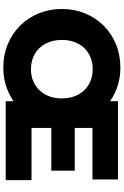

<svg xmlns="http://www.w3.org/2000/svg" viewBox="193 -948 770 1197"><g transform="rotate(90 578.5 -350.0)"><path d="M402.5 15Q323 15 256.2 -12.8Q189.5 -40.5 140.2 -90Q91 -139.5 63.8 -206Q36.5 -272.5 36.5 -350Q36.5 -428 63.8 -494.5Q91 -561 140.2 -610.5Q189.5 -660 256.2 -687.5Q323 -715 402.5 -715Q452 -715 497.2 -703.2Q542.5 -691.5 581.8 -669.2Q621 -647 653.5 -616L611.5 -565.5V-700H1099.5V-541H778V-430.5H1044.5V-284.5H778V-161H1103.5V0H611.5V-133.5L653.5 -82.5Q605.5 -37.5 541.2 -11.2Q477 15 402.5 15ZM411.5 -157.5Q451.5 -157.5 484.8 -171Q518 -184.5 542.5 -209.8Q567 -235 580.5 -270.5Q594 -306 594 -350Q594 -409 570.5 -452.2Q547 -495.5 505.8 -519Q464.5 -542.5 411.5 -542.5Q372 -542.5 338.5 -529Q305 -515.5 280.5 -490.5Q256 -465.5 242.8 -429.8Q229.5 -394 229.5 -350Q229.5 -291 253 -247.8Q276.5 -204.5 317.5 -181Q358.5 -157.5 411.5 -157.5Z"/></g></svg>

Font: Geologica Thin Roman ExtraBold
Style: Regular
Weight: 800
Version: Version 1.010;gftools[0.9.28]